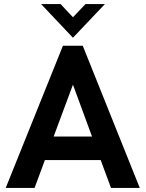

<svg xmlns="http://www.w3.org/2000/svg" viewBox="-20 -921 714 941"><path d="M288.5 -697H385.5L665 0H524L473.5 -136.5H200L149.5 0H8ZM431 -252 337.5 -506 243 -252ZM181.5 -901H277L337.5 -836.5L399 -901H494L337.5 -736Z"/></svg>

Font: HK Grotesk
Style: Bold
Weight: 700
Designer: Alfredo Marco Pradil
Foundry: Hanken Design Co.
Version: Version 3.001